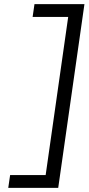

<svg xmlns="http://www.w3.org/2000/svg" viewBox="-20 -720 429 930"><path d="M20 190 29 128H207L200 136L312 -650L320 -638H138L147 -700H389L262 190Z"/></svg>

Font: Lexend Light
Style: Italic
Weight: 300
Italic angle: -8.13011°
Designer: Bonnie Shaver-Troup, Thomas Jockin
Foundry: Lexend
Version: Version 1.007